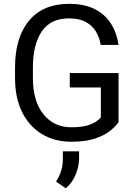

<svg xmlns="http://www.w3.org/2000/svg" viewBox="-20 -741 721 1017"><path d="M607.9 -354V-93.8Q594.7 -74.2 565.9 -50Q537.1 -25.9 486.6 -8.1Q436 9.8 356.4 9.8Q270 9.8 202.9 -30.3Q135.7 -70.3 97.7 -146Q59.6 -221.7 59.6 -328.1V-383.3Q59.6 -542.5 133.8 -631.6Q208 -720.7 345.7 -720.7Q427.2 -720.7 482.2 -692.6Q537.1 -664.6 568.1 -615.2Q599.1 -565.9 607.9 -502.9H513.7Q507.3 -541.5 488.5 -573.2Q469.7 -605 435.1 -624.3Q400.4 -643.6 345.7 -643.6Q247.1 -643.6 200.7 -573.7Q154.3 -503.9 154.3 -384.3V-328.1Q154.3 -205.1 210 -136Q265.6 -66.9 356.9 -66.9Q407.2 -66.9 438.5 -75.4Q469.7 -84 487.3 -95.9Q504.9 -107.9 514.2 -118.7V-277.8H349.6V-354ZM398.9 60.5V99.1Q398.9 137.7 381.6 182.1Q364.3 226.6 328.1 256.3L276.9 220.7Q294.9 192.9 304 163.6Q313 134.3 313 100.1V60.5Z"/></svg>

Font: Vazirmatn UI FD
Style: Regular
Weight: 400
Designer: Saber Rastikerdar
Foundry: Saber Rastikerdar
Version: Version 33.003